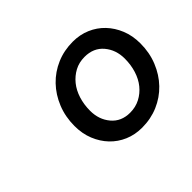

<svg xmlns="http://www.w3.org/2000/svg" viewBox="-90 -846 634 634"><g transform="rotate(-45 227.0 -528.5)"><path d="M261 -347Q228 -347 200 -359Q172 -371 151.5 -392.5Q131 -414 119 -443.5Q107 -473 107 -509Q107 -552 122 -589Q137 -626 163 -653Q189 -680 224 -695Q259 -710 300 -710Q333 -710 361 -698Q389 -686 409.5 -664.5Q430 -643 442 -613.5Q454 -584 454 -548Q454 -505 439 -468Q424 -431 398 -404Q372 -377 337 -362Q302 -347 261 -347ZM268 -410Q294 -410 315 -421Q336 -432 351 -450.5Q366 -469 374 -494.5Q382 -520 382 -549Q382 -590 358 -618.5Q334 -647 292 -647Q266 -647 245.5 -636Q225 -625 210 -606.5Q195 -588 187 -562.5Q179 -537 179 -508Q179 -467 203 -438.5Q227 -410 268 -410Z"/></g></svg>

Font: IBM Plex Serif SmBld
Style: Italic
Weight: 600
Italic angle: -14°
Designer: Mike Abbink, Paul van der Laan, Pieter van Rosmalen
Foundry: Bold Monday
Version: Version 3.001